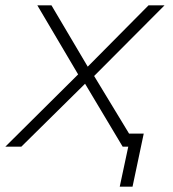

<svg xmlns="http://www.w3.org/2000/svg" viewBox="-29 -550 649 720"><path d="M-9 0 264 -271 111 -530H164L300 -300L528 -530H588L324 -265L455 -49H510L468 150H420L452 0H431L290 -236L51 0Z"/></svg>

Font: Geist Mono ExtraLight
Style: Italic
Weight: 200
Italic angle: -12°
Monospace: yes
Designer: Basement.studio, Andrés Briganti, Mateo Zaragoza
Foundry: Basement.studio, Vercel, Andrés Briganti, Guido Ferreyra, Mateo Zaragoza
Version: Version 1.500; ttfautohint (v1.8.4.7-5d5b)